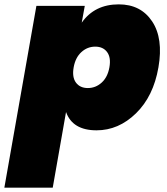

<svg xmlns="http://www.w3.org/2000/svg" viewBox="-67 -591 767 881"><path d="M308 -487Q367 -571 478 -571Q579 -571 631 -493Q683 -415 660 -282Q637 -149 557 -71Q477 7 376 7Q266 7 236 -77L175 270H-47L100 -564H322ZM399.5 -212Q427 -237 435 -282Q443 -327 424.5 -352Q406 -377 370 -377Q334 -377 306.5 -352Q279 -327 271 -282Q263 -237 281.5 -212Q300 -187 336 -187Q372 -187 399.5 -212Z"/></svg>

Font: Poppins Black
Style: Italic
Weight: 900
Italic angle: -10°
Designer: Ninad Kale (Devanagari), Jonny Pinhorn (Latin)
Foundry: Indian Type Foundry
Version: Version 3.200;PS 1.000;hotconv 16.6.54;makeotf.lib2.5.65590